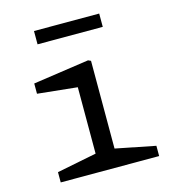

<svg xmlns="http://www.w3.org/2000/svg" viewBox="-108 -820 836 913"><g transform="rotate(-15 310.0 -364.0)"><path d="M78.7 -50.5 296.7 -93.8 274.3 -52.2V-445.5L300.3 -413.5L78.8 -436.5V-487L354.3 -527.2L367.5 -521.2V-52.2L345.2 -93.8L563.2 -50.5V0H78.7ZM142.2 -728.3H463.2V-662.8H142.2Z"/></g></svg>

Font: Monaspace Xenon Var
Style: Regular
Weight: 400
Designer: Riley Cran and the Lettermatic Team
Version: Version 1.000 (Monaspace Xenon Var)